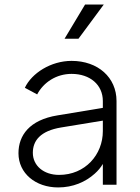

<svg xmlns="http://www.w3.org/2000/svg" viewBox="-20 -810 613 842"><path d="M324 -640 435 -790H353L263 -640ZM235 12C300 12 355 -12 395 -48C410 -61 422 -76 431 -91V0H491V-367C491 -470 410 -543 294 -543C203 -543 119 -489 89 -425L143 -396C171 -449 227 -486 294 -486C375 -486 431 -438 431 -367V-337L232 -304C109 -284 61 -216 61 -138C61 -50 136 12 235 12ZM431 -281V-235C431 -132 354 -43 239 -43C172 -43 124 -83 124 -140C124 -193 157 -236 248 -251Z"/></svg>

Font: Plus Jakarta Sans Light
Style: Regular
Weight: 300
Designer: Gumpita Rahayu
Foundry: Tokotype
Version: Version 2.071;gftools[0.9.30]